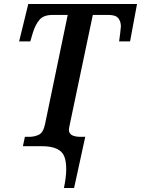

<svg xmlns="http://www.w3.org/2000/svg" viewBox="-20 -734 708 964"><path d="M301 210H352L408 -47H385Q326 -47 326 -82Q326 -90 331 -112L446 -659H525Q561 -659 574 -642.5Q587 -626 587 -601Q587 -594 583 -563.5Q579 -533 578 -526H633L668 -714H122L76 -526H132L145 -570Q158 -611 178.5 -635Q199 -659 244 -659H320L206 -110Q197 -68 175 -57.5Q153 -47 127 -47H105L95 0H190Q283 0 303 52Q323 104 301 210Z"/></svg>

Font: Noto Serif SemiCondensed Semi
Style: Italic
Weight: 600
Width: 4
Italic angle: -12°
Designer: Monotype Design Team
Foundry: Monotype Imaging Inc.
Version: Version 1.901